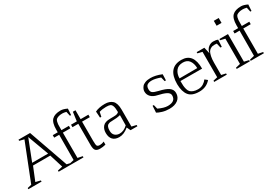

<svg xmlns="http://www.w3.org/2000/svg" viewBox="15 -1826 4127 2874"><g transform="rotate(-30 2078.0 -389.5)"><path d="M350 -677 208 -314H484ZM190 0H-39Q-39 -5 -38.5 -11Q-38 -17 -38 -20L32 -37L284 -676Q246 -684 204 -696V-716H404L643 -37Q656 -35 680.5 -28.5Q705 -22 714 -20Q714 -14 714.5 -8.5Q715 -3 715 0H484Q484 -4 484.5 -11Q485 -18 485 -21L569 -40L497 -272H199L105 -41Q119 -37 149 -30Q179 -23 189 -20Q189 -14 189.5 -8.5Q190 -3 190 0Z M832 -38 914 -21V0H686V-21L766 -40L768 -475H682V-518H768V-564Q768 -685 816.5 -732.5Q865 -780 967 -780Q1013 -780 1077 -749L1070 -641H1050L1033 -718Q993 -728 967 -728Q927 -728 900.5 -719Q874 -710 860.5 -699Q847 -688 840.5 -662.5Q834 -637 833 -619.5Q832 -602 832 -564V-518H961V-475H832Z M997 -517H1097Q1100 -535 1106.5 -589Q1113 -643 1118 -671H1163V-517H1297V-474H1163V-139Q1163 -72 1173.5 -54.5Q1184 -37 1222 -37Q1258 -37 1294 -54V-1Q1245 12 1197 12Q1145 12 1121.5 -12Q1098 -36 1098 -104V-474H997Z M1701 -99 1703 -275Q1642 -259 1560 -259Q1536 -259 1523 -257Q1510 -255 1490.5 -246Q1471 -237 1461.5 -212.5Q1452 -188 1452 -148Q1452 -93 1484 -65Q1516 -37 1564 -37Q1636 -37 1701 -99ZM1728 0 1697 -64Q1615 6 1533 6Q1461 6 1423 -33.5Q1385 -73 1385 -149Q1385 -217 1422.5 -259.5Q1460 -302 1547 -302Q1630 -302 1654.5 -306Q1679 -310 1700 -329Q1700 -400 1688 -433.5Q1676 -467 1653.5 -476.5Q1631 -486 1583 -486Q1519 -486 1465 -469Q1465 -468 1459 -439.5Q1453 -411 1449 -392H1426Q1425 -411 1423 -446Q1421 -481 1419 -500Q1488 -534 1589 -534Q1671 -534 1718.5 -490Q1766 -446 1766 -332V-41L1846 -22V0Z M2537 -381 2519 -454Q2431 -486 2373 -486Q2324 -486 2295 -467Q2266 -448 2266 -395Q2266 -351 2292 -333Q2318 -315 2385 -299Q2496 -274 2546.5 -238Q2597 -202 2597 -143Q2597 -69 2542.5 -27Q2488 15 2395 15Q2329 15 2273.5 -2Q2218 -19 2189 -37Q2189 -38 2189.5 -44Q2190 -50 2192 -77.5Q2194 -105 2196 -152H2217L2235 -80Q2329 -35 2394 -35Q2528 -35 2528 -140Q2528 -182 2477.5 -207.5Q2427 -233 2338 -252Q2270 -266 2233 -304Q2196 -342 2196 -395Q2196 -414 2203 -434Q2210 -454 2227.5 -476.5Q2245 -499 2282.5 -513.5Q2320 -528 2372 -528Q2461 -528 2563 -485Q2562 -467 2561.5 -433Q2561 -399 2559 -381Z M2750 -305 3057 -306Q3055 -386 3019.5 -436Q2984 -486 2911 -486Q2830 -486 2790 -434Q2750 -382 2750 -305ZM2911 -25Q2965 -25 3004 -50Q3043 -75 3064 -106L3108 -71Q3034 16 2911 16Q2784 16 2731 -51Q2678 -118 2676 -247Q2676 -532 2911 -532Q3117 -532 3116 -263L2742 -264Q2742 -215 2744 -184.5Q2746 -154 2755.5 -120Q2765 -86 2782.5 -68Q2800 -50 2832.5 -37.5Q2865 -25 2911 -25Z M3247 -477 3169 -496V-517H3301L3326 -408Q3337 -469 3376.5 -500.5Q3416 -532 3460 -532Q3511 -532 3541 -518L3534 -398H3512L3494 -477Q3479 -480 3460 -480Q3437 -480 3420.5 -477Q3404 -474 3382.5 -461Q3361 -448 3347.5 -424.5Q3334 -401 3324.5 -356Q3315 -311 3315 -249V-38Q3361 -29 3391 -21V0H3173V-21L3247 -38Z M3710 -710H3625V-795H3710ZM3642 -477 3562 -496V-517H3710V-40L3790 -21V0H3562V-21L3642 -40Z M3950 -38 4032 -21V0H3804V-21L3884 -40L3886 -475H3800V-518H3886V-564Q3886 -685 3934.5 -732.5Q3983 -780 4085 -780Q4131 -780 4195 -749L4188 -641H4168L4151 -718Q4111 -728 4085 -728Q4045 -728 4018.5 -719Q3992 -710 3978.5 -699Q3965 -688 3958.5 -662.5Q3952 -637 3951 -619.5Q3950 -602 3950 -564V-518H4079V-475H3950Z"/></g></svg>

Font: Afta serif
Style: Regular
Weight: 400
Designer: parq.ink
Foundry: Oriol Esparraguera Font
Version: Version 1.000